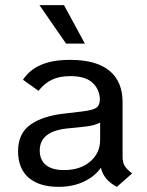

<svg xmlns="http://www.w3.org/2000/svg" viewBox="-20 -713 569 744"><path d="M492 -41 433 11Q382 -15 371 -63Q347 -29 304.5 -9Q262 11 207 11Q132 11 91 -24.5Q50 -60 50 -127Q50 -196 98 -230Q146 -264 230 -273L298 -281Q341 -286 354.5 -296.5Q368 -307 367 -333Q363 -372 335.5 -395Q308 -418 252 -418Q211 -418 182 -404.5Q153 -391 129 -361L69 -404Q94 -442 138.5 -461.5Q183 -481 252 -481Q353 -481 404 -439Q455 -397 455 -317V-105Q455 -84 463 -70.5Q471 -57 492 -41ZM368 -171V-238Q345 -225 297 -221L238 -215Q134 -203 134 -130Q134 -93 158 -73.5Q182 -54 228 -54Q291 -54 329.5 -87Q368 -120 368 -171ZM133 -693H228L309 -544H236Z"/></svg>

Font: KoHo Medium
Style: Regular
Weight: 500
Version: Version 1.000; ttfautohint (v1.6)